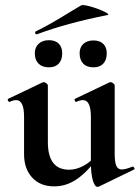

<svg xmlns="http://www.w3.org/2000/svg" viewBox="-20 -716 546 750"><path d="M74 -113V-260Q74 -325 43 -325Q32 -325 18 -318H17Q13 -318 11 -323.5Q9 -329 12 -330L146 -394L151 -395Q156 -395 161.5 -390.5Q167 -386 167 -382V-161Q167 -53 250 -53Q278 -53 307.5 -69Q337 -85 354 -111L360 -99Q324 -47 282 -17.5Q240 12 192 12Q137 12 105.5 -22.5Q74 -57 74 -113ZM456 -54Q470 -54 497 -65H499Q502 -65 504.5 -60Q507 -55 504 -54L366 13Q364 14 361 14Q350 14 342.5 -12Q335 -38 335 -82V-260Q335 -325 304 -325Q293 -325 278 -318H277Q274 -318 272 -323.5Q270 -329 273 -330L407 -394Q409 -395 412 -395Q417 -395 422.5 -390.5Q428 -386 428 -382V-116Q428 -82 434.5 -68Q441 -54 456 -54ZM123 -582Q119 -582 117.5 -586.5Q116 -591 119 -593Q175 -620 255 -670L297 -695Q303 -699 333.5 -690.5Q364 -682 387.5 -670.5Q411 -659 399 -657Q242 -626 124 -582ZM116 -508Q116 -531 131 -545Q146 -559 171 -559Q196 -559 209.5 -545.5Q223 -532 223 -508Q223 -482 209.5 -467.5Q196 -453 171 -453Q145 -453 130.5 -467.5Q116 -482 116 -508ZM291 -508Q291 -531 305.5 -544.5Q320 -558 345 -558Q370 -558 383.5 -544.5Q397 -531 397 -508Q397 -482 383.5 -467.5Q370 -453 345 -453Q319 -453 305 -467.5Q291 -482 291 -508Z"/></svg>

Font: Cormorant Garamond
Style: Bold
Weight: 700
Designer: Christian Thalmann (Catharsis Fonts)
Foundry: Catharsis Fonts
Version: Version 4.000